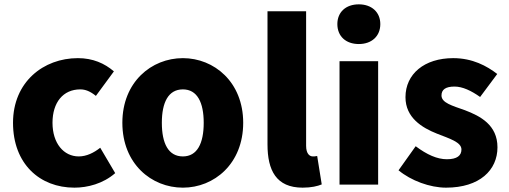

<svg xmlns="http://www.w3.org/2000/svg" viewBox="-20 -851 2344 885"><path d="M323 14C383 14 455 -4 511 -53L442 -170C413 -147 379 -130 343 -130C274 -130 222 -190 222 -285C222 -379 271 -439 350 -439C374 -439 396 -430 422 -409L505 -522C462 -559 408 -583 339 -583C180 -583 40 -473 40 -285C40 -96 163 14 323 14Z M823 14C967 14 1101 -96 1101 -285C1101 -473 967 -583 823 -583C678 -583 544 -473 544 -285C544 -96 678 14 823 14ZM823 -130C756 -130 726 -190 726 -285C726 -379 756 -439 823 -439C889 -439 919 -379 919 -285C919 -190 889 -130 823 -130Z M1375 14C1415 14 1444 7 1463 -1L1442 -132C1432 -130 1428 -130 1422 -130C1408 -130 1391 -141 1391 -179V-799H1213V-185C1213 -66 1253 14 1375 14Z M1634 -648C1693 -648 1733 -684 1733 -740C1733 -795 1693 -831 1634 -831C1574 -831 1535 -795 1535 -740C1535 -684 1574 -648 1634 -648ZM1545 0H1723V-569H1545Z M2036 14C2191 14 2273 -67 2273 -172C2273 -275 2194 -316 2123 -343C2064 -364 2015 -377 2015 -411C2015 -438 2034 -452 2075 -452C2112 -452 2152 -433 2193 -404L2272 -510C2224 -547 2158 -583 2069 -583C1936 -583 1849 -510 1849 -403C1849 -308 1926 -262 1994 -235C2052 -212 2107 -196 2107 -162C2107 -134 2087 -117 2040 -117C1995 -117 1948 -138 1896 -177L1817 -66C1875 -18 1962 14 2036 14Z"/></svg>

Font: Noto Sans JP Black
Style: Regular
Weight: 900
Designer: Ryoko NISHIZUKA  (kana, bopomofo & ideographs); Paul D. Hunt (Latin, Greek & Cyrillic); Sandoll Communications , Soo-you
Foundry: Adobe
Version: Version 2.002;hotconv 1.0.116;makeotfexe 2.5.65601